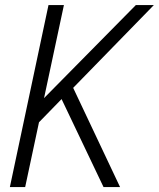

<svg xmlns="http://www.w3.org/2000/svg" viewBox="-20 -758 644 778"><path d="M399.5 0 229.5 -356.5 138 -262.5 82 0H20L176.5 -737.5H239L158.5 -360.5L530.5 -737.5H603.5L276.5 -402L466.5 0Z"/></svg>

Font: Epilogue Light
Style: Italic
Weight: 300
Italic angle: -12°
Designer: Tyler Finck
Foundry: Etcetera Type Co
Version: Version 2.111; ttfautohint (v1.8.3)